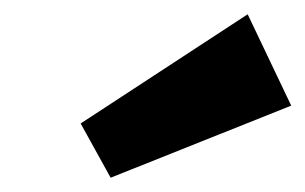

<svg xmlns="http://www.w3.org/2000/svg" viewBox="-20 -766 428 269"><path d="M388 -618 135 -517 93 -593 327 -746Z"/></svg>

Font: Ezarion Extra Bold
Style: Italic
Weight: 800
Italic angle: -8°
Designer: Natanael Gama
Version: Version 1.001;PS 001.001;hotconv 1.0.70;makeotf.lib2.5.58329